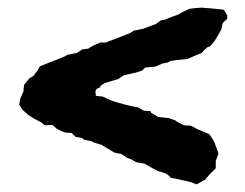

<svg xmlns="http://www.w3.org/2000/svg" viewBox="-20 -491 640 501"><path d="M526 -141 531 -134 539 -121 546 -102 550 -90 543 -71V-52L527 -36L515 -22L493 -10L477 -16L464 -19L442 -24L426 -27L419 -34L411 -39L391 -45L380 -51L369 -57L357 -64L335 -68L323 -75L312 -79L297 -89L278 -93L267 -100L258 -105L245 -113L225 -119L220 -122L198 -127L194 -131L177 -134L167 -144L151 -145L140 -149L127 -156L117 -165L97 -164L87 -172L68 -182L54 -191L39 -204L30 -218L33 -234L41 -252L43 -270L56 -286L67 -293L78 -307L84 -318L109 -328L135 -338L149 -344L156 -348L181 -353L194 -362L210 -364L223 -372L242 -380H255L274 -387L287 -392L297 -396L320 -405L329 -411L354 -416L372 -423L386 -428L400 -438L411 -440L428 -447L445 -453L453 -458L474 -468L491 -470L507 -471L519 -470L532 -469L562 -466L565 -464L573 -451V-442L561 -431L559 -420L557 -413L546 -394L540 -384L529 -371L520 -367L505 -352L494 -348L469 -337L439 -334L425 -332L418 -328L403 -325L385 -317L359 -315L351 -307L336 -302L314 -297L302 -294L289 -285L276 -281L253 -274L239 -265H245L232 -259L229 -253L230 -241L248 -239L263 -232L275 -227L289 -223L310 -217L328 -213L340 -211L355 -202L373 -201L374 -197L392 -186L409 -184L420 -183L437 -177L443 -173L460 -164L478 -163L495 -154Z"/></svg>

Font: Winky Rough
Style: Bold Italic
Weight: 700
Italic angle: -8.97852°
Designer: Simon Atzbach
Foundry: typofactur
Version: Version 1.206; ttfautohint (v1.8.4.7-5d5b)